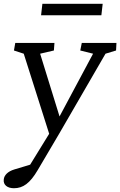

<svg xmlns="http://www.w3.org/2000/svg" viewBox="-40 -731 638 1019"><path d="M578 -503H394L386 -463L454 -446L276 -113L173 -446L246 -463L249 -503H41L34 -463L86 -446L221 -21L120 143L37 168C0 179 -18 200 -20 221C-24 250 -1 268 34 268C82 268 119 242 160 172L275 -23L520 -446L576 -463ZM178 -650H498L505 -711H185Z"/></svg>

Font: TPK Tissa Web
Style: Italic
Weight: 400
Italic angle: -7°
Designer: Jacques Le Bailly, Suppakit Chalermlarp | Katatrad Co.,Ltd.
Foundry: Jacques Le Bailly, Cadson Demak Co.,Ltd.
Version: Version 5.000;Glyphs 3.1.2 (3151)